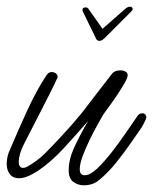

<svg xmlns="http://www.w3.org/2000/svg" viewBox="-34 -531 457 573"><path d="M216 22Q199 22 185 12Q171 2 171 -23Q171 -55 187.5 -91Q204 -127 229 -170Q197 -133 157.5 -90Q118 -47 79 -21Q45 1 23 1Q5 1 -4.5 -11Q-14 -23 -14 -42Q-14 -64 -4 -85Q18 -137 46 -198.5Q74 -260 105 -307Q108 -311 111.5 -313.5Q115 -316 120 -316Q127 -316 132.5 -312Q138 -308 138 -302Q138 -300 136 -296Q130 -282 114.5 -251.5Q99 -221 79 -182Q59 -143 38 -102Q22 -71 22 -48Q22 -30 35 -30Q41 -30 48 -34Q78 -51 101 -74Q124 -97 146 -121Q160 -136 173.5 -151Q187 -166 200 -182Q205 -187 219.5 -206Q234 -225 252 -248.5Q270 -272 284.5 -290.5Q299 -309 302 -313Q310 -321 326 -321Q334 -321 340.5 -317.5Q347 -314 347 -306Q347 -299 337.5 -282.5Q328 -266 315 -246.5Q302 -227 290 -211Q278 -195 273 -187Q269 -180 258 -160.5Q247 -141 234.5 -115.5Q222 -90 213 -66Q204 -42 204 -26Q204 -8 219 -8Q235 -8 256 -28Q277 -48 300 -77.5Q323 -107 343 -136.5Q363 -166 377 -186Q381 -191 385 -192Q389 -193 391 -193Q401 -193 403 -181Q403 -178 396 -164Q389 -150 382 -141Q373 -128 354.5 -101.5Q336 -75 312.5 -45.5Q289 -16 261 7Q243 22 216 22ZM263 -409Q255 -409 252 -417Q242 -437 232.5 -457Q223 -477 217 -489Q212 -498 212 -501Q212 -509 222 -509Q226 -509 229 -506L272 -445L339 -504Q347 -511 353 -511Q362 -511 362 -504Q362 -501 357 -496L279 -418Q270 -409 263 -409Z"/></svg>

Font: Ms Madi
Style: Regular
Weight: 400
Designer: Robert E. Leuschke
Foundry: Robert E. Leuschke
Version: Version 1.010; ttfautohint (v1.8.3)